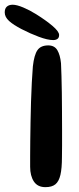

<svg xmlns="http://www.w3.org/2000/svg" viewBox="-76 -785 336 812"><path d="M116 6.5Q83 6.5 67.2 -17.5Q51.5 -41.5 51.5 -79.5Q51.5 -95.5 51.5 -124.5Q51.5 -153.5 52 -191Q52.5 -228.5 53.2 -270.5Q54 -312.5 55.2 -355Q56.5 -397.5 58.5 -436Q60.5 -474.5 63 -504.5Q68.5 -553 82.5 -573Q96.5 -593 128 -593Q154.5 -593 166.5 -572.8Q178.5 -552.5 182 -517.5Q183 -496 184 -463.5Q185 -431 185.5 -392.5Q186 -354 186.2 -313.8Q186.5 -273.5 186.5 -236.2Q186.5 -199 186.5 -168.8Q186.5 -138.5 186 -120.5Q186 -73 179.5 -45.2Q173 -17.5 158.2 -5.5Q143.5 6.5 116 6.5ZM149 -615.5Q125.5 -615.5 88 -629.5Q50.5 -643.5 15 -662Q-19 -679.5 -37.5 -696.2Q-56 -713 -56 -732.5Q-56 -749 -47 -757Q-38 -765 -22.5 -765Q-5 -765 22.8 -753.2Q50.5 -741.5 77.5 -724.5Q119 -698.5 146.5 -675Q174 -651.5 174 -637Q174 -625.5 167 -620.5Q160 -615.5 149 -615.5Z"/></svg>

Font: Gluten Thin
Style: Regular
Weight: 400
Version: Version 1.300